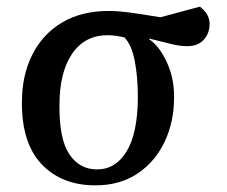

<svg xmlns="http://www.w3.org/2000/svg" viewBox="-20 -544 684 578"><path d="M267 14Q166 14 105.5 -49.5Q45 -113 46 -237Q46 -317 77 -379Q108 -441 166.5 -476Q225 -511 307 -511Q338 -511 379.5 -505Q421 -499 463 -492L582 -524Q598 -511 604.5 -498.5Q611 -486 611 -472Q611 -444 593.5 -424.5Q576 -405 543 -405Q521 -405 493.5 -412Q466 -419 429 -428V-426Q461 -404 483 -355Q505 -306 504 -250Q504 -177 475.5 -117Q447 -57 394 -21.5Q341 14 267 14ZM272 -34Q328 -34 361 -88Q394 -142 395 -248Q395 -314 385.5 -361.5Q376 -409 355 -431Q328 -438 304 -438Q235 -438 197 -382Q159 -326 159 -228Q158 -126 188.5 -80Q219 -34 272 -34Z"/></svg>

Font: Literata 36pt Medium
Style: Italic
Weight: 500
Italic angle: -2°
Designer: Latin by Veronika Burian and Jose Scaglione. Greek by Irene Vlachou. Cyrillic by Vera Evstafieva
Foundry: TypeTogether
Version: Version 3.002